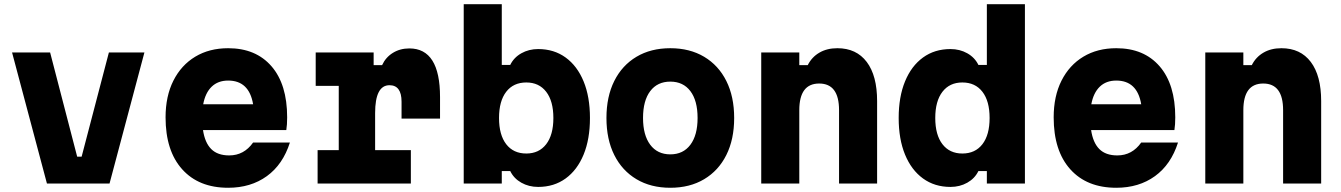

<svg xmlns="http://www.w3.org/2000/svg" viewBox="-20 -868 6340 908"><path d="M37 -620H217L345 -127H366L495 -620H663L498 0H202Z M1351 -194Q1318 -90 1242 -35Q1166 20 1059 20Q920 20 841.5 -67.5Q763 -155 763 -313Q763 -413 800 -486.5Q837 -560 903.5 -600Q970 -640 1059 -640Q1190 -640 1264 -554.5Q1338 -469 1338 -313Q1338 -295 1337 -280.5Q1336 -266 1334 -253H940Q949 -193 979 -163Q1009 -133 1064 -133Q1134 -133 1177 -194ZM1059 -487Q1011 -487 981 -458Q951 -429 941 -375H1177Q1158 -487 1059 -487Z M1473 -620H1747V-560H1787Q1804 -597 1838 -618Q1872 -639 1916 -639Q2061 -639 2061 -409V-307H1879V-387Q1879 -465 1822 -465Q1754 -465 1754 -333V-158H1923V0H1482V-158H1582V-462H1473Z M2525 16Q2481 16 2445.5 -4Q2410 -24 2393 -59H2353V0H2173V-848H2353V-561H2393Q2410 -596 2445.5 -616Q2481 -636 2525 -636Q2600 -636 2655 -596Q2710 -556 2740 -483Q2770 -410 2770 -310Q2770 -210 2740 -137Q2710 -64 2655 -24Q2600 16 2525 16ZM2469 -142Q2529 -142 2563 -186Q2597 -230 2597 -310Q2597 -390 2563 -434Q2529 -478 2469 -478Q2408 -478 2374 -434Q2340 -390 2340 -310Q2340 -230 2374 -186Q2408 -142 2469 -142Z M3150 20Q3058 20 2990 -20.5Q2922 -61 2885 -135Q2848 -209 2848 -310Q2848 -411 2885 -485Q2922 -559 2990 -599.5Q3058 -640 3150 -640Q3242 -640 3310 -599.5Q3378 -559 3415 -485Q3452 -411 3452 -310Q3452 -209 3415 -135Q3378 -61 3310 -20.5Q3242 20 3150 20ZM3150 -138Q3211 -138 3245 -183.5Q3279 -229 3279 -310Q3279 -392 3245 -437Q3211 -482 3150 -482Q3089 -482 3055 -437Q3021 -392 3021 -310Q3021 -229 3055 -183.5Q3089 -138 3150 -138Z M3580 0V-620H3760V-560H3800Q3819 -598 3855 -619Q3891 -640 3940 -640Q4030 -640 4079 -575Q4128 -510 4128 -390V0H3948V-347Q3948 -473 3854 -473Q3760 -473 3760 -347V0Z M4475 16Q4400 16 4345 -24Q4290 -64 4260 -137Q4230 -210 4230 -310Q4230 -410 4260 -483Q4290 -556 4345 -596Q4400 -636 4475 -636Q4519 -636 4554.5 -616Q4590 -596 4607 -561H4647V-848H4827V0H4647V-59H4607Q4590 -24 4554.5 -4Q4519 16 4475 16ZM4531 -142Q4592 -142 4626 -186Q4660 -230 4660 -310Q4660 -390 4626 -434Q4592 -478 4531 -478Q4471 -478 4437 -434Q4403 -390 4403 -310Q4403 -230 4437 -186Q4471 -142 4531 -142Z M5551 -194Q5518 -90 5442 -35Q5366 20 5259 20Q5120 20 5041.5 -67.5Q4963 -155 4963 -313Q4963 -413 5000 -486.5Q5037 -560 5103.5 -600Q5170 -640 5259 -640Q5390 -640 5464 -554.5Q5538 -469 5538 -313Q5538 -295 5537 -280.5Q5536 -266 5534 -253H5140Q5149 -193 5179 -163Q5209 -133 5264 -133Q5334 -133 5377 -194ZM5259 -487Q5211 -487 5181 -458Q5151 -429 5141 -375H5377Q5358 -487 5259 -487Z M5680 0V-620H5860V-560H5900Q5919 -598 5955 -619Q5991 -640 6040 -640Q6130 -640 6179 -575Q6228 -510 6228 -390V0H6048V-347Q6048 -473 5954 -473Q5860 -473 5860 -347V0Z"/></svg>

Font: Martian Mono ExtraBold
Style: Regular
Weight: 800
Monospace: yes
Designer: Roman Shamin
Foundry: Evil Martians
Version: Version 1.000; ttfautohint (v1.8.4.7-5d5b)